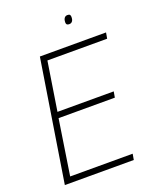

<svg xmlns="http://www.w3.org/2000/svg" viewBox="-157 -949 839 1039"><g transform="rotate(-20 262.5 -430.0)"><path d="M33 0 144 -700H525L519 -666H175L131 -386H455L449 -352H125L76 -34H436L430 0ZM354 -810Q344 -810 340 -814Q336 -818 336 -826Q336 -836 338.5 -843.5Q341 -851 346.5 -855.5Q352 -860 360 -860Q371 -860 374.5 -855.5Q378 -851 378 -843Q378 -834 376 -827Q374 -820 368.5 -815Q363 -810 354 -810Z"/></g></svg>

Font: Georama ExtraCondensed Thin ExtraLight
Style: Italic
Weight: 250
Italic angle: -9°
Version: Version 1.001